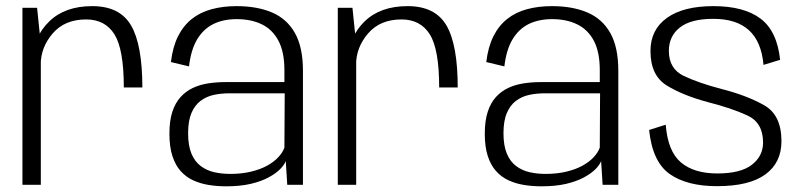

<svg xmlns="http://www.w3.org/2000/svg" viewBox="-20 -618 2687 642"><path d="M394 -325.5H456Q456 -468.5 418.2 -533Q380.5 -597.5 288.5 -597.5Q197 -597.5 144.5 -546.2Q92 -495 92 -423L116 -400.5Q116 -459.5 156.2 -506.2Q196.5 -553 268 -553Q331.5 -553 362.8 -503Q394 -453 394 -325.5ZM55 0H116.5V-470.5L104 -592H55Z M736.5 5Q783 5 818.2 -3.2Q853.5 -11.5 878 -24.8Q902.5 -38 916.8 -52.5Q931 -67 935.5 -79.5L940.5 0H993V-381Q993 -460 966.2 -507.5Q939.5 -555 889.8 -576.2Q840 -597.5 771 -597.5Q725.5 -597.5 687.5 -587.2Q649.5 -577 621.2 -554.5Q593 -532 575.2 -496.5Q557.5 -461 551.5 -410.5L612 -396Q618.5 -452 639.5 -486.8Q660.5 -521.5 693.8 -537.8Q727 -554 771.5 -554Q820 -554 855.8 -536.5Q891.5 -519 911.2 -481.5Q931 -444 931 -383.5V-343.5H733.5Q704 -343.5 676.2 -339.2Q648.5 -335 625 -324Q601.5 -313 583.8 -293.5Q566 -274 556.2 -244Q546.5 -214 546.5 -171Q546.5 -127 556.5 -96.2Q566.5 -65.5 584.2 -45.8Q602 -26 626 -15Q650 -4 678 0.5Q706 5 736.5 5ZM749.5 -36.5Q721.5 -36.5 696.2 -42.2Q671 -48 651.2 -62.8Q631.5 -77.5 620.2 -104.2Q609 -131 609 -172.5Q609 -214 620.2 -240.2Q631.5 -266.5 651 -281Q670.5 -295.5 695.2 -300.8Q720 -306 747 -306H932L931 -124.5Q925.5 -108.5 911 -92.8Q896.5 -77 873.5 -64.2Q850.5 -51.5 819.2 -44Q788 -36.5 749.5 -36.5Z M1448.5 -325.5H1510.5Q1510.5 -468.5 1472.8 -533Q1435 -597.5 1343 -597.5Q1251.5 -597.5 1199 -546.2Q1146.5 -495 1146.5 -423L1170.5 -400.5Q1170.5 -459.5 1210.8 -506.2Q1251 -553 1322.5 -553Q1386 -553 1417.2 -503Q1448.5 -453 1448.5 -325.5ZM1109.5 0H1171V-470.5L1158.5 -592H1109.5Z M1791 5Q1837.5 5 1872.8 -3.2Q1908 -11.5 1932.5 -24.8Q1957 -38 1971.2 -52.5Q1985.5 -67 1990 -79.5L1995 0H2047.5V-381Q2047.5 -460 2020.8 -507.5Q1994 -555 1944.2 -576.2Q1894.5 -597.5 1825.5 -597.5Q1780 -597.5 1742 -587.2Q1704 -577 1675.8 -554.5Q1647.5 -532 1629.8 -496.5Q1612 -461 1606 -410.5L1666.5 -396Q1673 -452 1694 -486.8Q1715 -521.5 1748.2 -537.8Q1781.5 -554 1826 -554Q1874.5 -554 1910.2 -536.5Q1946 -519 1965.8 -481.5Q1985.5 -444 1985.5 -383.5V-343.5H1788Q1758.5 -343.5 1730.8 -339.2Q1703 -335 1679.5 -324Q1656 -313 1638.2 -293.5Q1620.5 -274 1610.8 -244Q1601 -214 1601 -171Q1601 -127 1611 -96.2Q1621 -65.5 1638.8 -45.8Q1656.5 -26 1680.5 -15Q1704.5 -4 1732.5 0.5Q1760.5 5 1791 5ZM1804 -36.5Q1776 -36.5 1750.8 -42.2Q1725.5 -48 1705.8 -62.8Q1686 -77.5 1674.8 -104.2Q1663.5 -131 1663.5 -172.5Q1663.5 -214 1674.8 -240.2Q1686 -266.5 1705.5 -281Q1725 -295.5 1749.8 -300.8Q1774.5 -306 1801.5 -306H1986.5L1985.5 -124.5Q1980 -108.5 1965.5 -92.8Q1951 -77 1928 -64.2Q1905 -51.5 1873.8 -44Q1842.5 -36.5 1804 -36.5Z M2377.5 4.5Q2485.5 4.5 2539.2 -34.8Q2593 -74 2593 -146Q2593 -233.5 2535 -266.2Q2477 -299 2392.5 -320.5Q2316 -340.5 2266.2 -364.2Q2216.5 -388 2216.5 -448Q2216.5 -497 2253.2 -526Q2290 -555 2365 -555Q2442.5 -555 2484.2 -517Q2526 -479 2533 -401L2588.5 -418Q2578.5 -514 2523 -555.8Q2467.5 -597.5 2365.5 -597.5Q2264.5 -597.5 2209.8 -558Q2155 -518.5 2155 -447.5Q2155 -366 2209 -332.5Q2263 -299 2347 -276.5Q2425.5 -256.5 2478.5 -232.2Q2531.5 -208 2531.5 -141.5Q2531.5 -96 2494 -67Q2456.5 -38 2378.5 -38Q2300.5 -38 2256.8 -75Q2213 -112 2206 -201L2150.5 -183.5Q2161.5 -77 2219.2 -36.2Q2277 4.5 2377.5 4.5Z"/></svg>

Font: Anybody UltraCondensed Thin Light
Style: Regular
Weight: 300
Version: Version 1.111